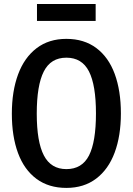

<svg xmlns="http://www.w3.org/2000/svg" viewBox="-20 -914 655 948"><path d="M307.7 13.8Q220.5 13.8 160 -31Q99.5 -75.9 69 -158.2Q38.5 -240.5 38.5 -352.8Q38.5 -463.1 69.2 -546.4Q100 -629.7 160.5 -675.9Q221 -722.1 307.7 -722.1Q394.9 -722.1 455.4 -676.9Q515.9 -631.8 546.4 -549Q576.9 -466.2 576.9 -353.8Q576.9 -243.6 546.2 -160.8Q515.4 -77.9 454.9 -32.1Q394.4 13.8 307.7 13.8ZM307.7 -629.2Q230.8 -629.2 196.2 -561Q161.5 -492.8 161.5 -352.8Q161.5 -213.8 196.7 -146.4Q231.8 -79 307.7 -79Q385.1 -79 419.5 -146.4Q453.8 -213.8 453.8 -353.8Q453.8 -493.8 419.2 -561.5Q384.6 -629.2 307.7 -629.2ZM452.3 -894.4V-810.8H162.6V-894.4Z"/></svg>

Font: Fira Code Fixed Medium
Style: Regular
Weight: 500
Monospace: yes
Designer: Carrois Corporate, Edenspiekermann AG, Nikita Prokopov
Foundry: Carrois Corporate, Edenspiekermann AG, Nikita Prokopov
Version: Version 5.002